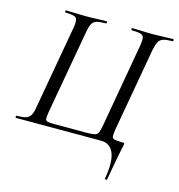

<svg xmlns="http://www.w3.org/2000/svg" viewBox="-118 -728 955 1027"><g transform="rotate(15 359.0 -215.0)"><path d="M555 190Q572 94 552.5 47Q533 0 483 0H12Q8 0 8 -6Q8 -12 12 -12Q45 -12 62.5 -17.5Q80 -23 89 -39Q98 -55 102 -83L184 -546Q192 -589 180.5 -601Q169 -613 121 -613Q118 -613 118 -619Q118 -625 121 -625Q145 -625 172.5 -623.5Q200 -622 229 -622Q264 -622 294 -623.5Q324 -625 345 -625Q349 -625 349 -619Q349 -613 345 -613Q311 -613 293.5 -607.5Q276 -602 268 -586.5Q260 -571 255 -542L173 -81Q168 -50 168.5 -38Q169 -26 182 -23.5Q195 -21 225 -21H393Q426 -21 440.5 -24.5Q455 -28 461 -41.5Q467 -55 472 -85L553 -546Q558 -575 555.5 -589Q553 -603 537.5 -608Q522 -613 489 -613Q485 -613 485 -619Q485 -625 489 -625Q513 -625 542 -623.5Q571 -622 604 -622Q635 -622 663.5 -623.5Q692 -625 714 -625Q718 -625 718 -619Q718 -613 714 -613Q681 -613 663.5 -607.5Q646 -602 637.5 -586.5Q629 -571 623 -542L541 -79Q537 -51 537.5 -39Q538 -27 551.5 -24Q565 -21 595 -21Q604 -21 605.5 -19Q607 -17 605 -6Q602 7 599 21Q596 35 592 56Q588 77 582 109.5Q576 142 567 192Q566 195 560 194.5Q554 194 555 190Z"/></g></svg>

Font: Cormorant Medium
Style: Italic
Weight: 500
Italic angle: -10°
Designer: Christian Thalmann (Catharsis Fonts)
Foundry: Catharsis Fonts
Version: Version 4.000